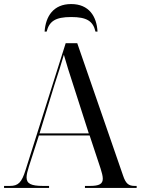

<svg xmlns="http://www.w3.org/2000/svg" viewBox="-20 -927 694 947"><path d="M200 -771H210C223 -822 253 -843 331 -843C408 -843 439 -823 451 -771H461C457 -846 419 -907 331 -907C243 -907 205 -846 200 -771ZM0 0H222V-10H191C134 -10 111 -21 111 -52C111 -66 116 -85 123 -107L172 -259H422L476 -96C482 -77 487 -59 487 -46C487 -20 470 -10 424 -10H399V0H654V-10H644C614 -10 600 -22 587 -61L361 -714H304L106 -88C87 -27 70 -10 29 -10H0ZM175 -269 249 -510C270 -575 279 -601 295 -657C307 -615 322 -566 348 -487L418 -269Z"/></svg>

Font: Noto Serif Display SemiCondensed
Style: Regular
Weight: 400
Width: 4
Designer: Monotype Design Team
Foundry: Monotype Imaging Inc.
Version: Version 2.009